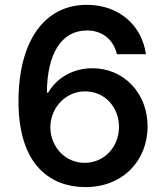

<svg xmlns="http://www.w3.org/2000/svg" viewBox="-20 -757 682 787"><path d="M327.4 9.9C481.9 11.4 584.9 -97.3 584.9 -239C584.9 -377.5 485.4 -477.3 358.7 -477.3C281.2 -477.3 213.8 -439.6 177.6 -377.5H172.2C172.9 -536.9 232.2 -632.1 335.9 -632.1C402 -632.1 445.3 -593 459.2 -534.8H578.1C562.1 -651.3 469.5 -737.2 335.9 -737.2C164.1 -737.2 56.1 -592 55.8 -341.3C55.8 -73.9 192.8 8.9 327.4 9.9ZM186.4 -235.8C186.8 -315 248.6 -382.5 328.8 -382.5C409.1 -382.5 467.7 -318.2 467.7 -236.9C467.7 -154.5 407 -89.5 327.1 -89.5C245.7 -89.5 186.4 -157 186.4 -235.8Z"/></svg>

Font: Magic Ui Pro Semi Bold
Style: Regular
Weight: 600
Designer: Stefan Endress, Andreas Faust
Version: Version 1.000;FEAKit 1.0